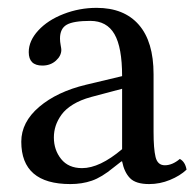

<svg xmlns="http://www.w3.org/2000/svg" viewBox="-20 -459 497 489"><path d="M291 -79.1V-232.9L211.9 -211.9Q185.1 -204.6 166 -192.9Q147 -181.2 136.7 -167Q126.5 -152.8 121.8 -138.4Q117.2 -124 117.2 -108.9Q117.2 -77.1 135.7 -54Q154.3 -30.8 189 -30.8Q233.9 -30.8 291 -79.1ZM291 -47.9H289.1L269 -32.2Q238.8 -7.3 213.9 1.2Q189 9.8 159.2 9.8Q34.2 9.8 34.2 -98.1Q34.2 -147.9 79.8 -186.8Q125.5 -225.6 199.2 -243.2L291 -265.1Q291 -338.4 271.5 -372.1Q252 -405.8 210 -405.8Q167 -405.8 149.9 -396Q132.8 -386.2 132.8 -360.8Q132.8 -353 134.5 -344Q136.2 -335 136.2 -332Q136.2 -316.9 122.3 -304.4Q108.4 -292 87.9 -292Q53.2 -292 53.2 -326.2Q53.2 -355 77.4 -381.3Q101.6 -407.7 141.8 -423.3Q182.1 -439 226.1 -439Q295.9 -439 333.5 -396Q371.1 -353 371.1 -270V-123Q371.1 -80.1 376.2 -59.1Q381.3 -38.1 399.9 -38.1Q418.9 -38.1 438 -54.2Q451.7 -46.9 455.1 -26.9Q438.5 -11.2 412.8 -0.7Q387.2 9.8 359.9 9.8Q325.7 9.8 311 -5.4Q296.4 -20.5 291 -47.9Z"/></svg>

Font: Common Serif
Style: Regular
Weight: 400
Designer: Philipp H. Poll, Khaled Hosny
Foundry: Stefan Peev, Context Ltd.
Version: Version 1.026